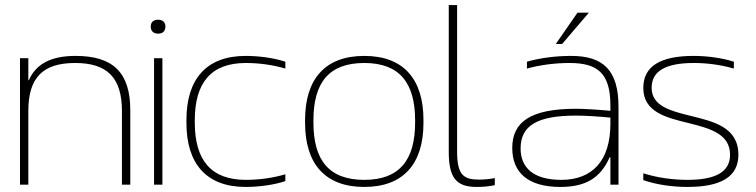

<svg xmlns="http://www.w3.org/2000/svg" viewBox="-20 -730 2988 759"><path d="M59 -500V0H92V-291C92 -424 150 -481 277 -481C403 -481 462 -424 462 -291V0H495V-295C495 -444 426 -509 279 -509C184 -509 123 -479 94 -413H92V-500Z M589 -500V0H622V-500ZM576 -624C576 -608 586 -597 605 -597C624 -597 633 -607 634 -624V-625C634 -642 623 -652 605 -652C586 -652 576 -642 576 -625Z M717 -256V-244C717 -85 794 9 951 9C1004 9 1063 1 1108 -14V-41C1057 -26 1003 -19 952 -19C814 -19 750 -97 750 -246V-254C750 -403 814 -481 952 -481C1002 -481 1057 -474 1108 -459V-486C1063 -501 1004 -509 951 -509C794 -509 717 -415 717 -256Z M1186 -256V-244C1186 -84 1264 9 1420 9C1576 9 1654 -84 1654 -244V-256C1654 -416 1576 -509 1420 -509C1264 -509 1186 -416 1186 -256ZM1219 -246V-254C1219 -403 1280 -481 1420 -481C1559 -481 1621 -403 1621 -254V-246C1621 -97 1559 -19 1420 -19C1280 -19 1219 -97 1219 -246Z M1874 -20C1814 -20 1787 -37 1787 -130V-710H1754V-130C1754 -28 1783 9 1864 9C1888 9 1913 7 1936 2V-26C1918 -22 1891 -20 1874 -20Z M2238 -509C2178 -509 2114 -501 2063 -486V-459C2118 -474 2177 -481 2231 -481C2340 -481 2393 -443 2393 -313V-292C2328 -298 2280 -300 2257 -300C2077 -300 2005 -248 2005 -145C2005 -48 2067 9 2195 9C2294 9 2353 -25 2390 -108H2393V0H2425V-308C2425 -453 2364 -509 2238 -509ZM2038 -143C2038 -235 2106 -273 2257 -273C2293 -273 2343 -270 2393 -265V-241C2393 -93 2320 -19 2199 -19C2084 -19 2038 -71 2038 -143ZM2177 -556H2202L2308 -680H2263Z M2700 -244C2789 -222 2866 -200 2866 -118C2866 -51 2810 -19 2698 -19C2642 -19 2579 -27 2523 -45V-18C2574 0 2638 9 2698 9C2831 9 2899 -32 2899 -118C2899 -228 2800 -250 2706 -273C2630 -292 2556 -311 2556 -383C2556 -449 2611 -481 2723 -481C2770 -481 2826 -475 2881 -459V-486C2835 -501 2775 -509 2722 -509C2590 -509 2523 -468 2523 -382C2523 -287 2614 -265 2700 -244Z"/></svg>

Font: LT Wave Alt Thin
Style: Regular
Weight: 100
Designer: Daniel Lyons
Version: Version 2.5 (Glyphs App)